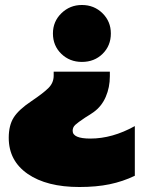

<svg xmlns="http://www.w3.org/2000/svg" viewBox="-20 -570 575 769"><path d="M192 -436Q192 -484 226 -517Q260 -550 308 -550Q357 -550 390.5 -517Q424 -484 424 -436Q424 -387 391 -354.5Q358 -322 308 -322Q259 -322 225.5 -354.5Q192 -387 192 -436ZM15 -18Q15 -68 35 -99.5Q55 -131 106 -165Q155 -198 175 -218.5Q195 -239 195 -267V-283H420V-265Q420 -220 403.5 -182Q387 -144 355 -121Q344 -113 321 -99Q291 -79 281 -69.5Q271 -60 271 -46Q271 -15 342 -15Q430 -15 520 -65V134Q472 157 419 168Q366 179 298 179Q167 179 91 126.5Q15 74 15 -18Z"/></svg>

Font: Prompt Black
Style: Regular
Weight: 900
Designer: Katatrad Team
Foundry: CadsonDemak
Version: Version 1.000